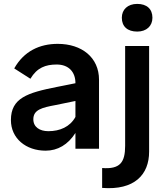

<svg xmlns="http://www.w3.org/2000/svg" viewBox="-20 -763 860 985"><path d="M367 -337V-336L272 -317C120 -287 36 -260 36 -147C36 -53 113 10 214 10C276 10 329 -21 367 -81V0H488V-354C488 -468 400 -538 276 -538C184 -538 103 -501 53 -412L136 -359C170 -416 214 -432 271 -432C332 -432 367 -394 367 -337ZM151 -151C151 -200 195 -211 265 -224L367 -245V-163C339 -112 287 -90 228 -90C184 -90 151 -111 151 -151Z M504 99V201C670 214 745 133 745 15V-527H622V-15C622 70 596 106 504 99ZM605 -672C605 -627 634 -601 684 -601C732 -601 762 -630 762 -672C762 -717 733 -743 684 -743C635 -743 605 -714 605 -672Z"/></svg>

Font: Easer Grotesk Medium
Style: Regular
Weight: 500
Designer: Boardeaser, Bonnie Shaver-Troup, Thomas Jockin
Foundry: Lexend
Version: Version 1.001;Glyphs 3.1.2 (3151)